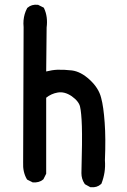

<svg xmlns="http://www.w3.org/2000/svg" viewBox="-20 -782 540 814"><path d="M361.3 10.7 341.8 0 339.8 -1.5 338.4 -3.4Q325.2 -23.4 325.2 -47.9Q329.1 -189.5 327.1 -247.1Q326.2 -275.9 324.2 -296.6Q322.3 -317.4 319.3 -330.1Q316.9 -340.8 308.3 -351.8Q299.8 -362.8 284.2 -374Q253.4 -395 224.1 -389.6Q210.4 -387.2 198.2 -381.6Q186 -376 175.8 -367.7V-47.9V-45.4L174.8 -43.5L165 -23.9L164.1 -22L162.6 -21Q158.2 -17.1 153.3 -14.6Q148.4 -12.2 143.1 -10.7Q137.7 -9.3 132.1 -8.8Q126.5 -8.3 120.1 -8.8H118.2L116.7 -9.8L97.2 -19.5L94.7 -21L93.3 -23.4Q76.2 -53.2 78.1 -93.3L80.1 -667.5Q78.6 -682.1 79.8 -695.8Q81.1 -709.5 84.7 -722.2Q88.4 -734.9 94.7 -746.6L95.7 -748.5L97.2 -749.5Q113.8 -764.2 139.6 -761.7H141.6L143.1 -760.7L162.6 -751L165.5 -749.5L167 -746.6Q183.6 -710.9 177.7 -665.5L175.8 -479Q201.2 -485.4 223.1 -486.3Q250.5 -487.3 284.7 -483.4Q303.7 -481 322.5 -471.2Q341.3 -461.4 360.4 -443.8Q398.4 -408.7 408.7 -367.7Q414.1 -348.1 417.7 -321.8Q421.4 -295.4 423.8 -261.7Q428.7 -195.8 424.8 -102.5Q426.8 -75.7 423.1 -51.8Q419.4 -27.8 410.6 -4.9L409.7 -2.9L408.2 -1.5Q391.1 14.2 365.2 11.7H363.3Z"/></svg>

Font: NaikaiFont
Style: Bold
Weight: 700
Version: Version 1.89